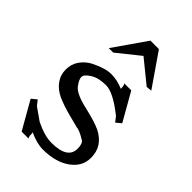

<svg xmlns="http://www.w3.org/2000/svg" viewBox="-233 -863 977 977"><g transform="rotate(45 255.0 -374.5)"><path d="M282 -690 161 -593H129L252 -770H313L435 -593L405 -590ZM263 -46Q379 -46 379 -119Q379 -156 362 -166Q317 -193 299 -193Q298 -193 235 -209.5Q172 -226 134 -243.5Q96 -261 73.5 -291.5Q51 -322 51 -361.5Q51 -401 72 -430.5Q93 -460 125 -477Q189 -509 232 -509Q275 -509 319 -490Q318 -494 318 -503.5Q318 -513 312 -522H362L448 -371L420 -348L399 -375Q305 -450 252.5 -450Q200 -450 167 -429.5Q134 -409 134 -390.5Q134 -372 156.5 -343Q179 -314 261.5 -295Q344 -276 381 -258Q460 -218 460 -136V-133Q460 -71 403.5 -31Q347 9 257 9Q212 9 157 -17L158 -15L160 -12H159Q160 -9 160 1.5Q160 12 166 21H116L30 -130L58 -153L79 -126L146 -79Q213 -46 263 -46Z"/></g></svg>

Font: Sawarabi Mincho
Style: Regular
Weight: 400
Version: Version 1.00